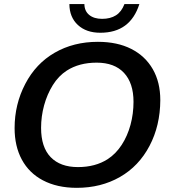

<svg xmlns="http://www.w3.org/2000/svg" viewBox="-20 -901 818 931"><path d="M454.6 -698.2Q548.8 -698.2 616.5 -663.8Q684.1 -629.4 720.7 -565.9Q757.3 -502.4 757.3 -415.5Q756.8 -292 705.1 -193.8Q653.3 -95.2 561.5 -42.7Q469.7 9.8 352.1 9.8Q256.8 9.8 187.5 -26.9Q121.1 -62 85.9 -127Q50.8 -191.9 50.8 -279.8Q50.8 -395.5 102.5 -494.1Q153.8 -592.8 245.4 -645.5Q336.9 -698.2 454.6 -698.2ZM448.7 -597.2Q363.8 -597.2 303.7 -558.6Q263.7 -532.7 236.1 -488.3Q208.5 -443.8 193.8 -390.1Q179.2 -336.4 179.2 -280.8Q179.2 -187 225.8 -138.9Q272.5 -90.8 357.9 -90.8Q442.4 -90.8 502.4 -129.4Q542 -155.3 570.1 -198.5Q598.1 -241.7 612.8 -295.7Q627.4 -349.6 627.4 -407.2Q627.4 -498 581.3 -547.6Q535.2 -597.2 448.7 -597.2ZM466.3 -742.2Q398.4 -742.2 357.7 -779.8Q316.9 -817.4 316.4 -881.3H389.2Q389.6 -847.2 412.8 -828.4Q436 -809.6 475.1 -809.6Q515.1 -809.6 542.2 -826.7Q569.3 -843.8 583.5 -881.3H655.8Q633.8 -812 586.7 -777.1Q539.6 -742.2 466.3 -742.2Z"/></svg>

Font: Arimo SemiBold
Style: Italic
Weight: 600
Italic angle: -12°
Version: Version 1.33